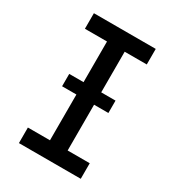

<svg xmlns="http://www.w3.org/2000/svg" viewBox="-178 -838 855 941"><g transform="rotate(30 250.0 -367.5)"><path d="M75 0V-88H200V-647H75V-735H425V-647H300V-88H425V0ZM381 -347H119V-417H381Z"/></g></svg>

Font: Iosevka Term Semibold
Style: Regular
Weight: 600
Monospace: yes
Designer: Belleve Invis
Foundry: Belleve Invis
Version: Version 31.4.0